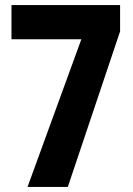

<svg xmlns="http://www.w3.org/2000/svg" viewBox="-20 -733 522 753"><path d="M88 0 299 -579H25V-713H451V-610L246 0Z"/></svg>

Font: Noto Sans Malayalam ExtraCondensed ExtraBold
Style: Regular
Weight: 800
Width: 2
Designer: Jelle Bosma - Monotype Design Team
Foundry: Monotype Imaging Inc.
Version: Version 2.104; ttfautohint (v1.8.4.7-5d5b)